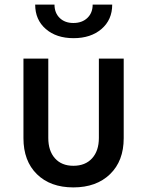

<svg xmlns="http://www.w3.org/2000/svg" viewBox="-20 -805 640 835"><path d="M299 10Q199 10 140.5 -47.5Q82 -105 82 -204V-550H190V-205Q190 -149 219 -116.5Q248 -84 299 -84Q351 -84 380.5 -116.5Q410 -149 410 -205V-550H518V-204Q518 -105 458.5 -47.5Q399 10 299 10ZM300 -639Q225 -639 179 -679Q133 -719 133 -785H217Q217 -749 239.5 -727Q262 -705 299 -705Q337 -705 360 -727Q383 -749 383 -785H468Q468 -719 421.5 -679Q375 -639 300 -639Z"/></svg>

Font: JetBrains Mono NL SemiBold
Style: Regular
Weight: 600
Designer: Philipp Nurullin, Konstantin Bulenkov
Foundry: JetBrains
Version: Version 2.304; ttfautohint (v1.8.4.7-5d5b)